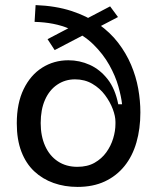

<svg xmlns="http://www.w3.org/2000/svg" viewBox="-20 -721 618 755"><path d="M285 14Q234 14 190.5 -1.5Q147 -17 114.5 -47.5Q82 -78 64 -125Q46 -172 46 -236Q46 -315 73 -370.5Q100 -426 146 -455Q192 -484 249 -484Q293 -484 333 -466Q373 -448 403 -410Q433 -372 445 -311H460Q457 -340 445.5 -381Q434 -422 410 -465Q386 -508 347.5 -546Q309 -584 251.5 -608.5Q194 -633 116 -635L120 -701Q199 -698 260.5 -678Q322 -658 367.5 -626Q413 -594 444.5 -553Q476 -512 495.5 -466Q515 -420 523.5 -372.5Q532 -325 532 -279Q532 -215 516.5 -161Q501 -107 469.5 -68Q438 -29 392 -7.5Q346 14 285 14ZM284 -65Q324 -65 352 -81Q380 -97 398 -122Q416 -147 425 -176.5Q434 -206 434 -234V-242Q434 -264 423.5 -292Q413 -320 393 -347Q373 -374 343 -391.5Q313 -409 275 -409Q236 -409 205 -388Q174 -367 157 -328.5Q140 -290 140 -237Q140 -186 157.5 -147Q175 -108 207.5 -86.5Q240 -65 284 -65ZM167 -567 413 -696 444 -654 195 -524Z"/></svg>

Font: Bricolage Grotesque 36pt
Style: Regular
Weight: 400
Designer: Mathieu Triay
Foundry: Atelier Triay
Version: Version 1.001;gftools[0.9.33.dev8+g029e19f]